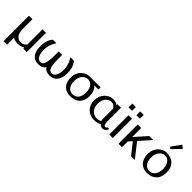

<svg xmlns="http://www.w3.org/2000/svg" viewBox="172 -1843 3108 3108"><g transform="rotate(45 1726.0 -289.0)"><path d="M40 0ZM351.1 -90.8V-439.9H431.2V0H351.1V-23.9Q295.9 9.8 230.5 9.8Q165 9.8 120.1 -18.1V143.1H40V-439.9H120.1V-228Q120.1 -129.4 155.8 -84.7Q191.4 -40 249 -40Q306.6 -40 351.1 -90.8Z M868.7 -291Q868.7 -155.3 888.4 -97.7Q908.2 -40 955.6 -40Q1002.9 -40 1030.8 -88.4Q1058.6 -136.7 1058.6 -220.2Q1058.6 -271 1050 -301Q1041.5 -331.1 1036.4 -346.4Q1031.2 -361.8 1022.5 -378.9Q1013.7 -396 1009.5 -403.8Q1005.4 -411.6 996.8 -425.3Q988.3 -439 987.8 -439.9H1069.8Q1070.8 -438.5 1083 -421.6Q1095.2 -404.8 1099.4 -397.9Q1103.5 -391.1 1113.3 -370.6Q1123 -350.1 1127 -332Q1138.7 -277.8 1138.7 -220.2Q1138.7 -111.3 1092.8 -50.8Q1046.9 9.8 956.8 9.8Q866.7 9.8 828.6 -54.2Q790.5 9.8 700.4 9.8Q610.4 9.8 564.5 -50.8Q518.6 -111.3 518.6 -220.2Q518.6 -333 557.6 -397.9Q561.5 -404.8 574 -421.6Q586.4 -438.5 587.4 -439.9H669.4Q668.9 -439 660.4 -425.3Q651.9 -411.6 647.7 -403.8Q643.6 -396 634.8 -378.9Q626 -361.8 620.8 -346.4Q615.7 -331.1 609.9 -310.5Q598.6 -271.5 598.6 -220.2Q598.6 -136.7 626.5 -88.4Q654.3 -40 701.7 -40Q749 -40 768.8 -97.7Q788.6 -155.3 788.6 -291V-372.1H868.7Z M1654.3 -214.8Q1654.3 -49.3 1520 -3.9Q1479.5 9.8 1430.2 9.8Q1333 9.8 1278.6 -49.8Q1224.1 -109.4 1224.1 -214.8Q1224.1 -265.6 1242.2 -308.6Q1260.3 -351.6 1289.6 -379.9Q1352.1 -439.5 1430.2 -439.9H1680.2V-390.1H1585Q1654.3 -330.1 1654.3 -214.8ZM1574.2 -214.8Q1574.2 -293.5 1538.1 -341.8Q1502 -390.1 1444.3 -390.1Q1386.7 -390.1 1345.5 -342.3Q1304.2 -294.4 1304.2 -212.6Q1304.2 -130.9 1339.6 -85.4Q1375 -40 1438.7 -40Q1502.4 -40 1538.3 -88.1Q1574.2 -136.2 1574.2 -214.8Z M1752.9 0ZM2147 -439.9V-134.8Q2147 -40 2184.1 -40Q2196.8 -40 2206.8 -46.6Q2216.8 -53.2 2216.8 -64H2251Q2251 -34.7 2227.1 -12.5Q2203.1 9.8 2167 9.8Q2130.9 9.8 2100.1 -21Q2047.4 9.8 1979 9.8Q1880.4 9.8 1816.7 -53.5Q1752.9 -116.7 1752.9 -220.2Q1752.9 -271 1771 -314.9Q1789.1 -358.4 1818.4 -387.7Q1881.3 -450.2 1959 -450.2Q2019.5 -450.2 2066.9 -419.9V-439.9ZM2066.9 -333Q2035.2 -399.9 1975.3 -399.9Q1915.5 -399.9 1874.3 -350.1Q1833 -300.3 1833 -219.2Q1833 -138.2 1877.7 -89.1Q1922.4 -40 1994.1 -40Q2040.5 -40 2072.8 -64.9Q2066.9 -83 2066.9 -104Z M2258.8 0ZM2228.5 -531.2ZM2488.3 -531.2ZM2408.2 -618.2H2488.3V-531.2H2408.2ZM2228.5 -618.2H2308.6V-531.2H2228.5ZM2318.8 0ZM2318.8 -439.9H2398.9V0H2318.8Z M2529.3 0ZM2609.4 -130.9V0H2529.3V-439.9H2609.4V-232.9L2793.5 -439.9H2885.7L2711.4 -245.1L2903.3 0H2817.4L2664.6 -192.9Z M2980 0ZM3154.3 -531.7ZM3154.3 -531.7ZM3271 -720.7 3325.2 -675.8 3185.1 -531.7 3154.3 -558.1ZM2980 0ZM3293.9 -90.6Q3330.1 -141.1 3330.1 -220.2Q3330.1 -299.3 3293.9 -349.6Q3257.8 -399.9 3200.2 -399.9Q3142.6 -399.9 3101.3 -350.1Q3060.1 -300.3 3060.1 -218Q3060.1 -135.7 3095.7 -87.9Q3131.3 -40 3194.6 -40Q3257.8 -40 3293.9 -90.6ZM2980 -220.2Q2980 -271 2998 -314.9Q3016.1 -358.4 3045.4 -387.7Q3108.4 -450.2 3186 -450.2Q3287.1 -450.2 3348.6 -391.1Q3410.2 -332 3410.2 -220.2Q3410.2 -108.4 3348.6 -49.3Q3287.1 9.8 3188.2 9.8Q3089.4 9.8 3034.7 -52.2Q2980 -114.3 2980 -220.2Z"/></g></svg>

Font: Pfennig
Style: Medium
Weight: 500
Version: Version 20120410 ; ttfautohint (v0.8)